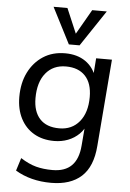

<svg xmlns="http://www.w3.org/2000/svg" viewBox="-64 -819 736 1089"><g transform="rotate(5 304.0 -275.0)"><path d="M88 98Q135 128 176.5 139Q218 150 270 150Q341 150 379 112Q417 74 423 -2L434 -135H447Q435 -97 407.5 -70Q380 -43 343.5 -29Q307 -15 265 -15Q199 -15 150 -43.5Q101 -72 74 -124.5Q47 -177 47 -247Q47 -327 77 -387Q107 -447 160 -481.5Q213 -516 285 -516Q354 -516 401 -483.5Q448 -451 466 -392L454 -396L462 -503H552L512 -8Q503 110 441 166.5Q379 223 268 223Q152 223 65 171ZM288 -89Q360 -89 402.5 -140.5Q445 -192 445 -281Q445 -359 406 -400.5Q367 -442 296 -442Q223 -442 181 -390.5Q139 -339 139 -248Q139 -172 177 -130.5Q215 -89 288 -89ZM416 -773H499L362 -568H301L196 -773H275L335 -632Z"/></g></svg>

Font: Muli Medium
Style: Italic
Weight: 500
Italic angle: -4.541°
Designer: Vernon Adams
Foundry: Vernon Adams
Version: Version 2.100; ttfautohint (v1.8.1.43-b0c9)